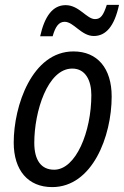

<svg xmlns="http://www.w3.org/2000/svg" viewBox="-20 -755 508 784"><path d="M144 -607H195C206 -646 220 -666 244 -666C281 -666 312 -608 363 -608C412 -608 447 -647 466 -735H416C402 -692 391 -677 368 -677C334 -677 303 -734 248 -734C195 -734 162 -688 144 -607ZM193 9C357 9 436 -198 436 -361C436 -476 378 -545 280 -545C111 -545 36 -323 36 -173C36 -59 95 9 193 9ZM201 -62C148 -62 120 -101 120 -172C120 -299 174 -475 275 -475C330 -475 353 -425 353 -367C353 -217 290 -62 201 -62Z"/></svg>

Font: Noto Sans Display SemiCondensed
Style: Italic
Weight: 400
Width: 4
Italic angle: -12°
Designer: Monotype Design Team
Foundry: Monotype Imaging Inc.
Version: Version 1.900